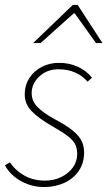

<svg xmlns="http://www.w3.org/2000/svg" viewBox="-20 -744 434 776"><path d="M158 12Q123 12 92 0.5Q61 -11 37 -31Q13 -51 0 -76L20 -88Q40 -57 76.5 -35.5Q113 -14 162 -14Q197 -14 226.5 -28Q256 -42 274 -66.5Q292 -91 292 -122Q292 -143 284.5 -159.5Q277 -176 254.5 -193.5Q232 -211 188 -236Q137 -265 108.5 -294Q80 -323 80 -362Q80 -400 99 -429Q118 -458 149.5 -474Q181 -490 218 -490Q259 -490 293 -475Q327 -460 352 -430L334 -414Q313 -438 283.5 -451Q254 -464 216 -464Q170 -464 139 -435Q108 -406 108 -368Q108 -335 132 -311Q156 -287 198 -264Q249 -237 275 -215.5Q301 -194 310.5 -173Q320 -152 320 -128Q320 -85 298.5 -53.5Q277 -22 240 -5Q203 12 158 12ZM114 -570 274 -724H294L394 -570H368L282 -690H278L144 -570Z"/></svg>

Font: Source Sans 3 ExtraLight ExtraLight
Style: Italic
Weight: 250
Italic angle: -11°
Version: Version 3.052;hotconv 1.1.0;makeotfexe 2.6.0